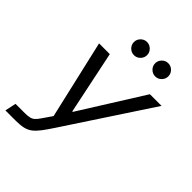

<svg xmlns="http://www.w3.org/2000/svg" viewBox="-240 -824 1112 1112"><g transform="rotate(45 316.0 -268.0)"><path d="M4 162 18.5 93.7H94.1Q119.2 93.7 134.3 89.8Q149.4 86 160.6 75.6Q171.7 65.2 183.7 47.2L224.6 -12.2L113.1 -496H201.1L282 -107.9H286L529.4 -496H624.9L280.1 28.2Q254 68.3 234 94.5Q214 120.8 194.6 135.7Q175.1 150.6 149.7 156.3Q124.2 162 86.4 162ZM478.1 -590.5Q456.1 -590.5 440.1 -606.4Q424.2 -622.3 424.2 -644.3Q424.2 -666.4 440.1 -682.3Q456 -698.3 478 -698.3Q500 -698.3 516 -682.4Q531.9 -666.5 531.9 -644.5Q531.9 -622.5 516 -606.5Q500.1 -590.5 478.1 -590.5ZM304.2 -590.5Q282.2 -590.5 266.2 -606.4Q250.2 -622.3 250.2 -644.3Q250.2 -666.4 266.1 -682.3Q282 -698.3 304 -698.3Q326.1 -698.3 342 -682.4Q358 -666.5 358 -644.5Q358 -622.5 342.1 -606.5Q326.2 -590.5 304.2 -590.5Z"/></g></svg>

Font: Atkinson Hyperlegible Mono ExtraLight
Style: Italic
Weight: 200
Italic angle: -12°
Monospace: yes
Designer: Elliott Scott, Megan Eiswerth, Linus Boman, Theodore Petrosky, Letters from Sweden
Foundry: Applied Design Works, Letters from Sweden
Version: Version 2.001